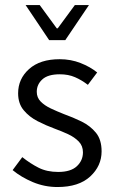

<svg xmlns="http://www.w3.org/2000/svg" viewBox="-20 -733 457 765"><path d="M209 12.2Q157.7 12.2 111.1 -7.3Q64.5 -26.9 30.3 -55.2L68.8 -106.9Q100.6 -81.5 133.8 -64.7Q167 -47.9 211.9 -47.9Q261.7 -47.9 286.1 -70.6Q310.5 -93.3 310.5 -126Q310.5 -151.9 293.7 -169.2Q276.9 -186.5 251 -198.5Q225.1 -210.4 198.2 -220.2Q163.6 -232.9 130.1 -250Q96.7 -267.1 74.5 -293.7Q52.2 -320.3 52.2 -361.3Q52.2 -418.9 95.9 -458Q139.6 -497.1 217.8 -497.1Q262.2 -497.1 300.8 -481.9Q339.4 -466.8 367.2 -444.3L330.1 -395Q305.2 -414.1 278.8 -425.5Q252.4 -437 218.3 -437Q170.9 -437 148.7 -416.7Q126.5 -396.5 126.5 -367.2Q126.5 -344.2 142.1 -328.4Q157.7 -312.5 182.6 -300.8Q207.5 -289.1 234.9 -278.3Q270.5 -265.6 304.9 -248.8Q339.4 -231.9 362.1 -204.3Q384.8 -176.8 384.8 -129.9Q384.8 -71.8 339.4 -29.8Q293.9 12.2 209 12.2ZM175.8 -573.2 82 -712.9H138.2L206.1 -620.1H210L278.3 -712.9H334.5L240.2 -573.2Z"/></svg>

Font: Varta Light
Style: Regular
Weight: 400
Version: Version 1.004